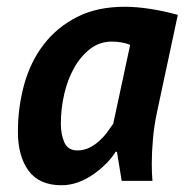

<svg xmlns="http://www.w3.org/2000/svg" viewBox="-20 -534 546 568"><path d="M444 -200Q436 -162 432.5 -123Q429 -84 429 -49Q429 -35 429.5 -22.5Q430 -10 431 1H340L326 -85H322Q311 -67 293.5 -49.5Q276 -32 255 -17.5Q234 -3 210.5 5.5Q187 14 162 14Q96 14 64.5 -29Q33 -72 33 -144Q33 -217 51.5 -284Q70 -351 109 -402Q148 -453 207.5 -483.5Q267 -514 349 -514Q384 -514 425.5 -507.5Q467 -501 506 -490ZM209 -89Q227 -89 243 -96.5Q259 -104 272.5 -116Q286 -128 296.5 -142Q307 -156 315 -168L365 -401Q354 -406 339.5 -408.5Q325 -411 311 -411Q275 -411 247 -389.5Q219 -368 199.5 -333.5Q180 -299 170 -255.5Q160 -212 160 -168Q160 -136 170.5 -112.5Q181 -89 209 -89Z"/></svg>

Font: PT Sans
Style: Bold Italic
Weight: 700
Italic angle: -12°
Designer: A.Korolkova, O.Umpeleva, V.Yefimov
Foundry: ParaType Ltd
Version: Version 2.003W OFL